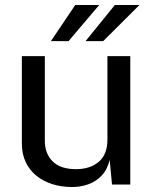

<svg xmlns="http://www.w3.org/2000/svg" viewBox="-20 -743 620 773"><path d="M266.5 10Q226 9.5 190.2 -1.8Q154.5 -13 127 -35Q99.5 -57 83.8 -89.8Q68 -122.5 68 -166V-517H160.5V-175.5Q160.5 -125 191.8 -93.5Q223 -62 286 -62Q343 -62 377.8 -91.8Q412.5 -121.5 412.5 -180.5V-517H504.5V0H431L421.5 -99Q412 -60 389.2 -36Q366.5 -12 334.8 -0.8Q303 10.5 266.5 10ZM324.5 -577.5 442.5 -723H541.5L395.5 -577.5ZM185 -577.5 283 -723H379.5L256 -577.5Z"/></svg>

Font: Public Sans Thin
Style: Regular
Weight: 400
Version: Version 2.001